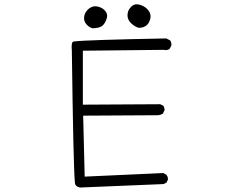

<svg xmlns="http://www.w3.org/2000/svg" viewBox="-20 -856 1040 869"><path d="M661.6 -781.7Q661.6 -799.8 645.5 -815.9Q632.8 -828.6 612.8 -834.5Q605.5 -836.4 600.8 -836.4Q596.2 -836.4 593.8 -836.4Q580.1 -834 568.6 -819.8Q557.1 -805.7 557.1 -786.6Q557.1 -767.6 571.8 -752.4Q588.9 -735.4 607.9 -730Q632.8 -730.5 645.5 -743.2Q656.2 -753.9 660.6 -772.9Q661.6 -777.3 661.6 -781.7ZM462.4 -771Q464.8 -778.3 464.8 -782.2Q464.8 -786.1 464.8 -787.6Q463.9 -796.9 457.5 -804.7L453.1 -810.1Q440.9 -822.3 420.9 -826.7Q415.5 -827.6 410.6 -827.6Q393.1 -827.6 377.4 -812.5Q360.4 -795.4 360.4 -773.9Q360.4 -758.3 371.1 -746.1Q384.3 -731.4 398.9 -728Q428.2 -728.5 441.9 -738.3Q455.6 -749 462.4 -771ZM311 -667.5Q307.1 -666 305.7 -658.4Q304.2 -650.9 304.2 -643.1Q304.2 -635.3 305.2 -626V-625Q312 -106.9 318.8 -32.2L319.8 -23.9Q321.3 -18.6 324.7 -15.6Q330.6 -9.3 343.3 -7.3L720.2 -22.9L733.4 -29.3L739.7 -42.5Q740.2 -43.5 740.2 -44.4Q740.2 -56.6 732.9 -65.4L718.8 -72.8L363.3 -56.6L356.4 -332.5L697.3 -334.5Q708 -335.9 717.3 -341.8L724.1 -356Q724.6 -357.4 724.6 -358.4Q724.6 -369.6 719.2 -377.4L705.1 -384.3L355 -382.3V-626.5L720.7 -630.4Q726.1 -629.4 728.8 -629.4Q731.4 -629.4 732.7 -629.4Q733.9 -629.4 735.4 -629.6Q736.8 -629.9 738.3 -630.4Q739.7 -630.9 741 -631.3Q742.2 -631.8 743.7 -632.3Q746.1 -633.8 748 -635.3L755.4 -649.9Q755.9 -651.4 755.9 -652.3Q755.9 -664.6 750 -673.3L732.4 -682.1Q371.6 -675.3 316.9 -668.5Z"/></svg>

Font: NaikaiFont
Style: ExtraLight
Weight: 200
Version: Version 1.89